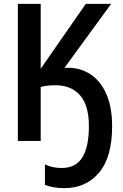

<svg xmlns="http://www.w3.org/2000/svg" viewBox="-20 -734 640 1000"><path d="M314 246Q284 246 257.5 241Q231 236 214 229V122Q232 131 254 136Q276 141 300 141Q374 141 408.5 86.5Q443 32 443 -78Q443 -185 397 -237.5Q351 -290 269 -290Q223 -290 192 -281V0H73V-714H192V-376Q208 -399 225 -423.5Q242 -448 258 -471L427 -714H559L316 -381H334Q400 -381 452 -346.5Q504 -312 534 -244Q564 -176 564 -76Q564 84 496 165Q428 246 314 246Z"/></svg>

Font: Noto Sans Mono SemiBold
Style: Regular
Weight: 600
Designer: Monotype Design Team
Foundry: Monotype Imaging Inc.
Version: Version 2.014; ttfautohint (v1.8.4.7-5d5b)